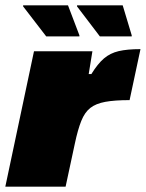

<svg xmlns="http://www.w3.org/2000/svg" viewBox="-23 -703 549 723"><path d="M-3 0 105 -510H325L311 -424H321Q345 -463 368.5 -483Q392 -503 424 -510.5Q456 -518 506 -518L465 -326Q409 -326 373.5 -319.5Q338 -313 317 -296.5Q296 -280 283 -247.5Q270 -215 259 -163L224 0ZM151 -566 64 -679V-683H233L276 -570V-566ZM353 -566 267 -679V-683H439L473 -570V-566Z"/></svg>

Font: Saira SemiExpanded Black
Style: Italic
Weight: 900
Width: 6
Italic angle: -12°
Designer: Hector Gatti with collaboration of the Omnibus-Type team
Foundry: Omnibus-Type
Version: Version 1.101